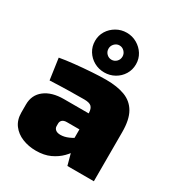

<svg xmlns="http://www.w3.org/2000/svg" viewBox="-190 -914 969 1049"><g transform="rotate(30 295.0 -389.5)"><path d="M333 -514Q404 -514 452.5 -495.5Q501 -477 526.5 -432.5Q552 -388 552 -310V0H385L356 -107L342 -127V-311Q341 -337 328.5 -349Q316 -361 283 -361Q244 -361 187.5 -360Q131 -359 67 -356L48 -489Q86 -496 138.5 -501.5Q191 -507 243 -510.5Q295 -514 333 -514ZM471 -307 470 -206H263Q244 -206 234.5 -197.5Q225 -189 225 -175V-159Q225 -146 235.5 -137Q246 -128 267 -128Q291 -128 317 -139.5Q343 -151 367 -169Q391 -187 408 -206V-142Q401 -125 386 -99Q371 -73 345.5 -47Q320 -21 282.5 -3.5Q245 14 193 14Q147 14 107.5 -2Q68 -18 44.5 -49.5Q21 -81 21 -128V-178Q21 -238 65.5 -272.5Q110 -307 186 -307ZM303 -793Q338 -793 367.5 -776Q397 -759 414.5 -731Q432 -703 432 -668Q432 -633 414.5 -604.5Q397 -576 367.5 -559.5Q338 -543 303 -543Q268 -543 238.5 -559.5Q209 -576 191.5 -604.5Q174 -633 174 -668Q174 -703 191.5 -731Q209 -759 238.5 -776Q268 -793 303 -793ZM303 -713Q285 -713 272 -699.5Q259 -686 259 -668Q259 -649 272 -636Q285 -623 303 -623Q321 -623 334 -636Q347 -649 347 -668Q347 -686 334 -699.5Q321 -713 303 -713Z"/></g></svg>

Font: Exo 2 Black
Style: Regular
Weight: 900
Designer: Natanael Gama
Foundry: Natanael Gama
Version: Version 2.010